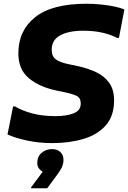

<svg xmlns="http://www.w3.org/2000/svg" viewBox="-20 -752 684 1025"><path d="M50 -184H60Q96 -162 150.5 -147Q205 -132 276 -132Q335 -132 373 -147Q411 -162 411 -199Q411 -228 392 -238.5Q373 -249 332 -258L280 -269Q190 -288 134 -334.5Q78 -381 78 -467Q78 -589 168 -660.5Q258 -732 442 -732Q480 -732 519.5 -728Q559 -724 592 -717Q625 -710 644 -701L615 -550H604Q577 -565 531 -576.5Q485 -588 423 -588Q348 -588 302 -563.5Q256 -539 256 -486Q256 -452 277.5 -435.5Q299 -419 348 -409L400 -398Q449 -387 492.5 -367Q536 -347 562.5 -310.5Q589 -274 589 -216Q589 -133 545 -83Q501 -33 426 -10.5Q351 12 258 12Q191 12 128 -1Q65 -14 20 -34ZM208 165Q198 160 188.5 148Q179 136 179 118Q179 84 202 64Q225 44 258 44Q286 44 302.5 60Q319 76 319 102Q319 129 303 154.5Q287 180 274 196L232 253H146V248Z"/></svg>

Font: Kufam
Style: Bold Italic
Weight: 700
Italic angle: -11°
Designer: Artur Schmal
Foundry: Original Type
Version: Version 1.301; ttfautohint (v1.8.3)